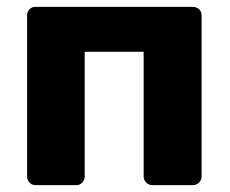

<svg xmlns="http://www.w3.org/2000/svg" viewBox="-20 -540 670 560"><path d="M84 0Q73 0 66 -7.5Q59 -15 59 -25V-495Q59 -506 66 -513Q73 -520 84 -520H542Q553 -520 560.5 -513Q568 -506 568 -495V-25Q568 -15 560.5 -7.5Q553 0 542 0H424Q414 0 406.5 -7.5Q399 -15 399 -25V-389H227V-25Q227 -15 220 -7.5Q213 0 202 0Z"/></svg>

Font: DVN-Rubik
Style: Bold
Weight: 700
Designer: Hubert and Fischer
Foundry: Hubert & Fischer
Version: Version 2.102